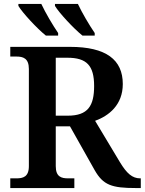

<svg xmlns="http://www.w3.org/2000/svg" viewBox="-20 -951 732 971"><path d="M397 -771H459V-784C431 -825 395 -886 374 -931H258V-921C279 -886 352 -807 397 -771ZM212 -771H274V-784C246 -825 210 -886 189 -931H73V-921C94 -886 167 -807 212 -771ZM32 0H356V-49H325C291 -49 262 -56 262 -111V-312H334L459 -90C502 -15 545 0 667 0H692V-49H689C649 -49 621 -74 587 -130L461 -340C530 -365 601 -420 601 -526C601 -649 517 -714 334 -714H32V-665H63C96 -665 126 -657 126 -602V-111C126 -56 96 -49 63 -49H32ZM262 -366V-659H321C419 -659 456 -619 456 -516C456 -416 425 -366 323 -366Z"/></svg>

Font: Noto Serif Semi
Style: Regular
Weight: 600
Designer: Monotype Design Team
Foundry: Monotype Imaging Inc.
Version: Version 1.002